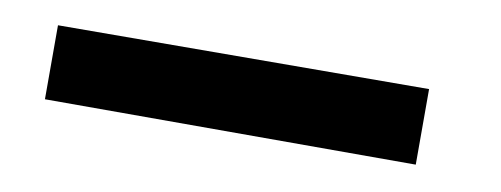

<svg xmlns="http://www.w3.org/2000/svg" viewBox="-27 -170 631 242"><g transform="rotate(10 288.5 -48.5)"><path d="M508.8 0H34.2V-94.7L508.8 -96.7Z"/></g></svg>

Font: Ponnala
Style: Regular
Weight: 400
Designer: Appaji Ambarisha Darbha
Version: Version 1.0.3